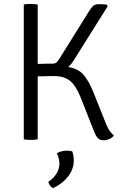

<svg xmlns="http://www.w3.org/2000/svg" viewBox="-20 -706 620 973"><path d="M557 -19.5Q549.5 -8 534.5 -1.5Q519.5 5 508 5Q484.5 5 474.5 -7.2Q464.5 -19.5 455.5 -42.5L390.5 -208Q365.5 -271.5 335.2 -296Q305 -320.5 254.5 -320.5Q246 -320.5 225.2 -320.2Q204.5 -320 171 -319V0Q156 3 134.5 3Q113.5 3 100.5 0V-683Q113.5 -686 134.5 -686Q156 -686 171 -683V-382Q191 -383 211.2 -383.2Q231.5 -383.5 247 -383.5Q259.5 -383.5 266.2 -389.5Q273 -395.5 280.5 -407.5L431.5 -649.5Q442 -666.5 451.8 -675.8Q461.5 -685 483 -685Q492.5 -685 501.2 -684.2Q510 -683.5 520 -683L526 -675L354 -400.5Q341.5 -380 325.5 -366.5Q376 -358.5 403.2 -327.2Q430.5 -296 454 -236.5L517.5 -78Q527 -54.5 536.8 -41.2Q546.5 -28 557 -19.5ZM346 61Q349 67.5 351.5 80.8Q354 94 354 105.5Q354 150.5 325.8 187.5Q297.5 224.5 250 247Q241 244.5 234.2 235.2Q227.5 226 225 216Q281 176 281 123Q281 109.5 277.2 95.5Q273.5 81.5 268 71Q289.5 57.5 320 57.5Q335 57.5 346 61Z"/></svg>

Font: Signika Negative SC Light
Style: Regular
Weight: 300
Designer: Anna Giedryś
Foundry: Anna Giedryś
Version: Version 2.000; ttfautohint (v1.8.3) -l 8 -r 50 -G 200 -x 9 -